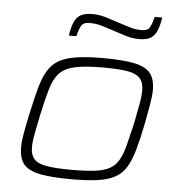

<svg xmlns="http://www.w3.org/2000/svg" viewBox="-52 -761 762 818"><g transform="rotate(5 329.0 -352.0)"><path d="M284 8Q197 8 148 -2Q99 -12 78.5 -37Q58 -62 58 -109Q58 -135 64.5 -171.5Q71 -208 81 -254Q95 -319 107.5 -365Q120 -411 138 -441Q156 -471 184.5 -487.5Q213 -504 258.5 -511Q304 -518 372 -518Q458 -518 506.5 -508Q555 -498 575.5 -473Q596 -448 596 -402Q596 -375 589.5 -338Q583 -301 574 -254Q561 -189 548 -143Q535 -97 517.5 -67.5Q500 -38 471 -21.5Q442 -5 397 1.5Q352 8 284 8ZM280 -32Q341 -32 380.5 -37Q420 -42 444 -55.5Q468 -69 482 -94.5Q496 -120 506 -159Q516 -198 529 -254Q538 -300 544.5 -335Q551 -370 551 -396Q551 -429 535 -447Q519 -465 481.5 -471.5Q444 -478 376 -478Q300 -478 256.5 -468.5Q213 -459 190.5 -435Q168 -411 155 -367Q142 -323 127 -254Q118 -209 111 -173.5Q104 -138 104 -113Q104 -81 120 -63Q136 -45 174.5 -38.5Q213 -32 280 -32ZM219 -601Q225 -638 234.5 -659.5Q244 -681 262 -691Q280 -701 311 -701Q341 -701 370 -692Q399 -683 429 -673Q452 -666 475 -658.5Q498 -651 525 -651Q551 -651 559.5 -664.5Q568 -678 577 -712H609Q603 -675 593.5 -653.5Q584 -632 566.5 -622Q549 -612 518 -612Q487 -612 457.5 -622Q428 -632 398 -641Q375 -649 352.5 -655.5Q330 -662 303 -662Q278 -662 269 -649Q260 -636 251 -601Z"/></g></svg>

Font: Saira Expanded ExtraLight
Style: Italic
Weight: 250
Width: 7
Italic angle: -12°
Designer: Hector Gatti with collaboration of the Omnibus-Type team
Foundry: Omnibus-Type
Version: Version 1.101